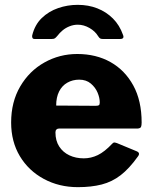

<svg xmlns="http://www.w3.org/2000/svg" viewBox="-20 -763 628 793"><path d="M209 -216Q209 -182 224.5 -158Q240 -134 266.5 -121.5Q293 -109 326 -109Q356 -109 384 -122.5Q412 -136 444 -170Q448 -174 451 -174.5Q454 -175 463 -172L545 -138Q561 -131 549 -116Q514 -67 478.5 -39.5Q443 -12 400 -1Q357 10 302 10Q224 10 161 -24Q98 -58 62 -118Q26 -178 26 -257Q26 -342 63.5 -406Q101 -470 163.5 -505Q226 -540 299 -540Q377 -540 436.5 -506.5Q496 -473 530.5 -410Q565 -347 565 -257Q565 -245 562.5 -239Q560 -233 548 -232H223Q217 -232 213 -228Q209 -224 209 -216ZM375 -326Q385 -326 388.5 -328.5Q392 -331 392 -340Q392 -359 383 -380.5Q374 -402 355 -418Q336 -434 307 -434Q280 -434 258 -421.5Q236 -409 224 -385Q212 -361 212 -327ZM476 -602H404Q398 -602 394 -604Q390 -606 385 -614Q373 -634 349.5 -647.5Q326 -661 301 -661Q284 -661 267.5 -654.5Q251 -648 238.5 -637.5Q226 -627 217 -615Q211 -608 207 -605Q203 -602 194 -602H123Q116 -602 114 -606.5Q112 -611 113 -617Q124 -661 152.5 -688.5Q181 -716 220 -729.5Q259 -743 301 -743Q345 -743 382 -728.5Q419 -714 446.5 -686.5Q474 -659 488 -619Q495 -602 476 -602Z"/></svg>

Font: Libre Franklin Thin ExtraBold
Style: Regular
Weight: 800
Version: Version 3.000